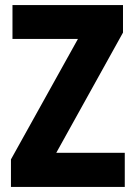

<svg xmlns="http://www.w3.org/2000/svg" viewBox="-20 -734 532 754"><path d="M470 0H23V-108L286 -581H29V-714H463V-606L201 -134H470Z"/></svg>

Font: Noto Sans Thai Cond ExtBd
Style: Regular
Weight: 800
Width: 3
Designer: Monotype Design Team
Foundry: Monotype Imaging Inc.
Version: Version 2.002; ttfautohint (v1.8.4.7-5d5b)